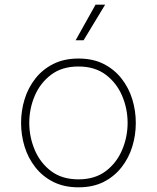

<svg xmlns="http://www.w3.org/2000/svg" viewBox="-20 -790 670 820"><path d="M337 -618H303L388 -770H429ZM315 10Q254 10 208 -13Q162 -36 131 -75.5Q100 -115 85 -164Q70 -213 70 -265Q70 -317 85 -366Q100 -415 131 -454.5Q162 -494 208 -517Q254 -540 315 -540Q377 -540 422.5 -517Q468 -494 499 -454.5Q530 -415 545 -366Q560 -317 560 -265Q560 -213 545 -164Q530 -115 499 -75.5Q468 -36 422.5 -13Q377 10 315 10ZM315 -24Q385 -24 431.5 -59Q478 -94 501.5 -149.5Q525 -205 525 -265Q525 -326 501.5 -381Q478 -436 431.5 -471Q385 -506 315 -506Q245 -506 198.5 -471Q152 -436 128.5 -381Q105 -326 105 -265Q105 -205 128.5 -149.5Q152 -94 198.5 -59Q245 -24 315 -24Z"/></svg>

Font: Be Vietnam Pro Thin
Style: Regular
Weight: 100
Designer: Lam Bao, Tony Le, Vietanh Nguyen
Foundry: Yellow Type Foundry
Version: Version 1.002; ttfautohint (v1.8.3)